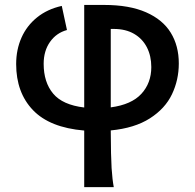

<svg xmlns="http://www.w3.org/2000/svg" viewBox="-20 -518 789 777"><path d="M156.7 -259.8Q156.7 -185.1 195.1 -139.2Q233.4 -93.3 320.8 -83V-498H401.4Q503.4 -498 571 -468.3Q638.7 -438.5 671.1 -385.5Q703.6 -332.5 703.6 -261.2Q703.6 -194.8 676 -136.7Q648.4 -78.6 586.7 -39.1Q524.9 0.5 428.2 9.8Q428.7 115.7 431.6 162.1Q434.6 208.5 440.4 239.3H320.8V10.3Q181.2 -1.5 113.3 -72.5Q45.4 -143.6 45.4 -258.8Q45.4 -316.9 66.9 -365.5Q88.4 -414.1 129.9 -447.5Q171.4 -481 230 -494.1L251 -396.5Q208 -384.8 182.4 -348.4Q156.7 -312 156.7 -259.8ZM592.3 -246.6Q592.3 -291.5 574.5 -326.4Q556.6 -361.3 522.5 -381.1Q488.3 -400.9 440.4 -400.9H428.2V-83.5Q512.2 -94.7 552.2 -138.4Q592.3 -182.1 592.3 -246.6Z"/></svg>

Font: Lesson One Medium
Style: Regular
Weight: 500
Designer: But Ko, Victor Gaultney, Annie Olsen, Julie Remington, Don Collingsworth, Eric Hays, Becca Hirsbrunner
Version: Version 1.100